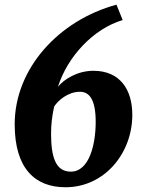

<svg xmlns="http://www.w3.org/2000/svg" viewBox="-20 -787 630 817"><path d="M258.8 9.8C424.3 9.8 543 -134.3 543 -298.3C543 -405.8 490.7 -485.8 377.4 -485.8C309.6 -485.8 252 -449.7 226.6 -417.5C267.1 -545.9 376.5 -664.1 502 -701.7L475.6 -767.1C229 -700.2 42.5 -494.6 42.5 -258.3C42.5 -68.8 129.9 9.8 258.8 9.8ZM281.2 -56.6C214.4 -56.6 197.3 -123.5 197.3 -219.7C197.3 -254.9 201.2 -292 210.4 -333.5C226.6 -359.4 269.5 -396.5 319.8 -396.5C359.4 -396.5 387.2 -365.2 387.2 -268.1C387.2 -174.8 360.8 -56.6 281.2 -56.6Z"/></svg>

Font: Merriweather
Style: Heavy Italic
Weight: 900
Italic angle: -7.5°
Designer: Eben Sorkin
Foundry: Eben Sorkin
Version: Version 1.001